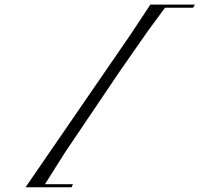

<svg xmlns="http://www.w3.org/2000/svg" viewBox="-20 -704 858 825"><path d="M293.9 87.4Q292 89.8 287.6 100.6H89.8L543 -558.6L626 -684.1H817.9Q812.5 -677.2 810.1 -670.9H689L613.3 -567.9L491.2 -392.6L261.2 -51.8L173.3 87.4Z"/></svg>

Font: PinyonScript
Style: Regular
Weight: 400
Designer: Nicole Fally
Foundry: Nicole Fally
Version: Version 1.005